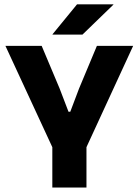

<svg xmlns="http://www.w3.org/2000/svg" viewBox="-20 -846 626 866"><path d="M223 -167 4.5 -639H168L249 -446.5L289 -342H297L336.5 -446.5L417 -639H580.5L363 -167ZM216 0V-307.5H370V0ZM327.5 -826.5H491.5V-825L352 -690H217V-691.5Z"/></svg>

Font: Anek Bangla
Style: Bold
Weight: 700
Designer: Sulekha Rajkumar (Bangla), Yesha Goshar (Latin)
Foundry: Ek Type
Version: Version 1.003